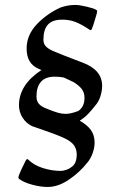

<svg xmlns="http://www.w3.org/2000/svg" viewBox="-20 -596 467 771"><path d="M263.7 77.1Q277.3 68.8 282.7 55.7Q288.1 42.5 288.1 24.4Q288.1 2 276.6 -13.2Q265.1 -28.3 241.7 -39.6Q217.8 -50.8 191.9 -60.3Q166 -69.8 126 -83.5L108.9 -89.4Q84 -101.6 70.1 -124.3Q56.2 -147 56.2 -173.3Q56.2 -255.4 146.5 -314.9L134.8 -319.8Q86.9 -340.3 86.9 -400.9Q86.9 -454.6 126.7 -497.3Q166.5 -540 223.1 -565.9Q252.9 -576.2 282.7 -576.2Q298.8 -576.2 327.6 -569.3Q356.4 -562.5 364.3 -557.6Q370.1 -555.2 370.1 -551.3Q370.1 -548.8 368.7 -542Q366.7 -537.1 364.3 -526.9Q354 -491.7 350.1 -482.9Q347.7 -475.1 343.3 -475.1Q340.8 -475.1 335.4 -479.5Q306.6 -498.5 283 -507.8Q259.3 -517.1 229.5 -517.1Q190.4 -517.1 172.4 -497.1Q154.3 -477.1 154.3 -436.5Q154.3 -418 167 -407Q179.7 -396 201.7 -387.7Q232.9 -374.5 280.8 -356.4L311.5 -344.7Q390.1 -315.4 390.1 -251.5Q390.1 -231 383.1 -209Q376 -187 362.8 -172.4Q347.2 -152.3 333.5 -138.2Q319.8 -124 300.3 -111.3Q330.6 -94.2 345.2 -73.5Q359.9 -52.7 359.9 -23.4Q359.9 -3.4 352.1 18.8Q344.2 41 331.1 56.6Q299.3 96.7 256.3 125.7Q213.4 154.8 171.4 154.8Q143.6 154.8 110.4 146Q77.1 137.2 58.1 123.5Q53.7 120.6 53.7 116.2Q53.7 114.3 56.2 106.9Q61.5 92.3 83 49.3Q84.5 46.4 86.2 44.7Q87.9 43 89.4 43Q92.8 43 93.8 45.4Q116.2 67.4 152.3 78.9Q188.5 90.3 224.1 90.3Q232.9 90.3 245.4 86.2Q257.8 82 263.7 77.1ZM199.7 -288.1Q162.6 -288.1 144.5 -267.6Q126.5 -247.1 126.5 -209Q126.5 -189.9 136.2 -179Q146 -168 164.1 -161.1Q194.3 -148.4 211.7 -143.6Q229 -138.7 243.2 -138.7Q264.2 -138.7 294.4 -150.4Q319.3 -167 319.3 -203.1Q319.3 -223.6 308.8 -237.8Q298.3 -252 275.9 -266.1L236.3 -284.7Q219.2 -288.1 199.7 -288.1Z"/></svg>

Font: David Libre Medium
Style: Regular
Weight: 500
Version: Version 1.000